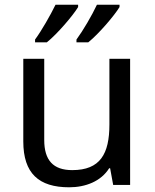

<svg xmlns="http://www.w3.org/2000/svg" viewBox="-20 -786 658 816"><path d="M488 -756V-766H392C371 -721 333 -656 305 -618V-606H355C400 -642 467 -721 488 -756ZM312 -756V-766H216C194 -721 157 -656 129 -618V-606H179C224 -642 291 -721 312 -756ZM533 -536H445V-257C445 -132 406 -63 287 -63C206 -63 168 -105 168 -191V-536H79V-185C79 -49 145 10 274 10C343 10 409 -15 444 -71H448L461 0H533Z"/></svg>

Font: Noto Sans Tifinagh Agraw Imazighen
Style: Regular
Weight: 400
Designer: JamraPatel
Foundry: JamraPatel LLC
Version: Version 2.006